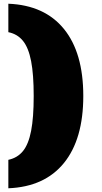

<svg xmlns="http://www.w3.org/2000/svg" viewBox="-20 -802 545 1021"><path d="M24.4 199.2V47.9Q72.8 37.6 102.3 1.2Q131.8 -35.2 145.5 -106.2Q159.2 -177.2 159.2 -291.5Q159.2 -405.8 145.5 -476.8Q131.8 -547.9 102.3 -584.5Q72.8 -621.1 24.4 -630.9V-782.2Q217.3 -774.4 320.1 -647.9Q422.9 -521.5 422.9 -291.5Q422.9 -62 320.1 64.7Q217.3 191.4 24.4 199.2Z"/></svg>

Font: Bevan
Style: Regular
Weight: 400
Designer: Vernon Adams
Foundry: Vernon Adams
Version: Version 2.100; ttfautohint (v1.8.3)